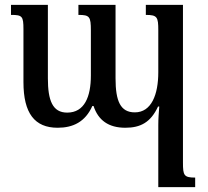

<svg xmlns="http://www.w3.org/2000/svg" viewBox="-20 -512 852 786"><path d="M577 -492V-451C624 -451 628 -442 628 -388V-216C628 -125 600 -52 532 -52C473 -52 453 -98 453 -191V-492H301V-451C347 -451 352 -444 352 -387V-203C352 -116 326 -51 255 -51C195 -51 176 -101 176 -191V-492H25V-451C71 -451 76 -446 76 -392V-176C76 -48 122 11 216 11C279 11 329 -13 358 -78H363C382 -20 424 11 493 11C555 11 597 -11 627 -76H632C630 -51 628 -26 628 0V254H779V215C733 215 729 206 729 154V-492Z"/></svg>

Font: Noto Serif Armenian SemiCondensed Medium
Style: Regular
Weight: 500
Width: 4
Designer: Monotype Design Team
Foundry: Monotype Imaging Inc.
Version: Version 2.008